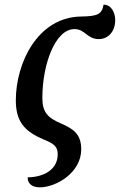

<svg xmlns="http://www.w3.org/2000/svg" viewBox="-20 -606 515 825"><path d="M151 199C221 199 329 136 329 36C329 -32 293 -53 241 -76C185 -100 162 -124 162 -185C162 -329 217 -481 300 -481C346 -481 354 -438 404 -438C447 -438 475 -473 475 -519C475 -553 458 -586 425 -586C418 -545 400 -536 328 -535C141 -532 48 -334 48 -175C48 -85 84 -42 167 -7C211 11 228 23 228 57C228 121 171 155 99 156C98 177 112 199 151 199Z"/></svg>

Font: Noto Serif Condensed Semi
Style: Italic
Weight: 600
Width: 3
Italic angle: -12°
Designer: Monotype Design Team
Foundry: Monotype Imaging Inc.
Version: Version 1.901